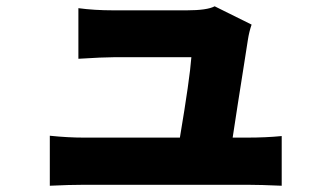

<svg xmlns="http://www.w3.org/2000/svg" viewBox="-20 -554 1040 604"><path d="M711.9 -121.1H756.8Q817.4 -121.1 866.2 -126V30.3Q798.8 27.3 758.8 27.3H244.1Q199.2 27.3 136.7 30.3V-127Q193.4 -121.1 244.1 -121.1H545.9Q577.1 -306.6 582 -374H337.9Q304.7 -374 226.6 -369.1V-528.3Q276.4 -521.5 336.9 -521.5H567.4Q631.8 -521.5 655.3 -534.2L771.5 -476.6Q763.7 -454.1 759.8 -428.7Q755.9 -404.3 747.6 -350.6Q739.3 -296.9 728 -226.1Q716.8 -155.3 711.9 -121.1Z"/></svg>

Font: GenEi Gothic M Heavy
Style: Regular
Weight: 800
Designer: o_tamon (Modified); [Source Han Sans]
Ryoko NISHIZUKA  (kana & ideographs); Paul D. Hunt (Latin, Greek & Cyrillic); Wenl
Version: Version 1.1a;Original Version 1.004